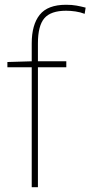

<svg xmlns="http://www.w3.org/2000/svg" viewBox="-20 -785 379 805"><path d="M258 -503H139V0H113V-503H11V-525L113 -528V-603Q113 -681 146.5 -723Q180 -765 257 -765Q282 -765 301 -761.5Q320 -758 339 -753L335 -727Q317 -734 296.5 -737Q276 -740 257 -740Q193 -740 166 -708.5Q139 -677 139 -603V-528H258Z"/></svg>

Font: Noto Sans Myanmar Thin
Style: Regular
Weight: 100
Designer: Monotype Design Team
Foundry: Monotype Imaging Inc.
Version: Version 2.107; ttfautohint (v1.8.4.7-5d5b)